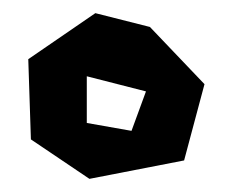

<svg xmlns="http://www.w3.org/2000/svg" viewBox="-20 -557 354 292"><path d="M180 -358 112 -370V-441L202 -418ZM23 -467 27 -345 116 -285 260 -313 291 -429 208 -516 125 -537Z"/></svg>

Font: Super Mario
Style: Regular
Weight: 400
Version: Version 1.0